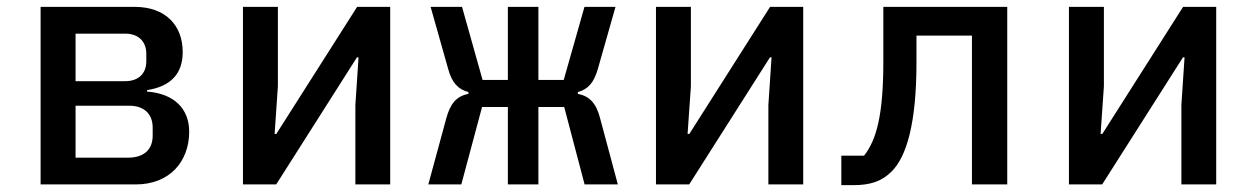

<svg xmlns="http://www.w3.org/2000/svg" viewBox="-20 -536 3641 558"><path d="M98 0H374.3C473.7 0 529.8 -67.1 529.8 -153.4C529.8 -218.4 487.9 -263.8 407.3 -269.9V-274.1C477.3 -284.8 511 -322.8 511 -384.6C511 -463.8 459.5 -516 371.8 -516H98ZM199.6 -77.8V-228.7H356.2C397.4 -228.7 423.7 -206 423.7 -165.1V-141.7C423.7 -101.2 398.1 -77.8 352.3 -77.8ZM199.6 -300.1V-438.2H343.8C381.7 -438.2 405.2 -416.2 405.2 -379.6V-358C405.2 -321.4 381.7 -300.1 343.8 -300.1Z M686.1 0H782.7L1017.4 -369.3H1022L1012.8 -230.8V0H1114V-516H1017.8L783 -146.7H778.1L787.6 -285.2V-516H686.1Z M1456 0H1544.7V-225.1H1619.7L1679 0H1775.6L1724.1 -192.1C1713.1 -235.1 1693.9 -256.7 1659.4 -263.1V-268.5C1689.3 -276.3 1706 -296.2 1717.3 -334.9L1768.8 -516H1678.6L1618.3 -303.6H1544.7V-516H1456V-303.6H1382.5L1322.8 -516H1231.5L1282.7 -334.9C1293.3 -296.2 1311.1 -276.3 1341.3 -268.5V-263.1C1306.8 -256.7 1288.7 -235.1 1277 -192.1L1224.8 0H1320.7L1381 -225.1H1456Z M1886.4 0H1983L2217.7 -369.3H2222.3L2213.1 -230.8V0H2314.3V-516H2218L1983.3 -146.7H1978.3L1987.9 -285.2V-516H1886.4Z M2425.1 2.1H2459.5C2508.9 2.1 2542.3 -8.5 2571.7 -38C2614 -80.6 2643.5 -175.1 2643.5 -354.8V-432.5H2804.7V0H2907.3V-516H2547.2V-357.6C2547.2 -204.2 2528.1 -130.3 2491.1 -83.5H2425.1Z M3086.6 0H3183.2L3418 -369.3H3422.6L3413.4 -230.8V0H3514.6V-516H3418.3L3183.6 -146.7H3178.6L3188.2 -285.2V-516H3086.6Z"/></svg>

Font: Margiela Mono Medium
Style: Regular
Weight: 500
Designer: Mike Abbink, Paul van der Laan, Pieter van Rosmalen
Foundry: Bold Monday
Version: Version 2.003 2021